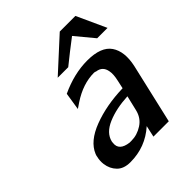

<svg xmlns="http://www.w3.org/2000/svg" viewBox="-192 -799 929 929"><g transform="rotate(-45 272.5 -334.5)"><path d="M204 -528 369 -679H476L545 -528H474L396 -622Q365 -599 335 -575L276 -528ZM69 -124Q69 -128 73 -138Q98 -199 187.5 -233Q277 -267 390 -270L399 -311Q408 -350 403 -373Q396 -413 357 -418Q351 -421 345 -421Q270 -421 194 -371L166 -352L180 -442Q274 -486 364 -486Q458 -486 491 -437.5Q524 -389 506 -306L435 1H330L343 -58Q267 10 164 10Q119 10 95 -14.5Q71 -39 66 -76Q63 -100 69 -124ZM171 -125Q171 -124 170.5 -121Q170 -118 170 -116Q164 -68 228 -60H241Q280 -60 315.5 -83Q351 -106 361 -150L379 -226Q299 -222 240.5 -197Q182 -172 171 -125Z"/></g></svg>

Font: Coval
Style: Medium Italic
Weight: 500
Foundry: Context Ltd
Version: Version 001.000